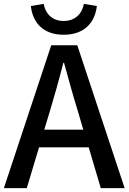

<svg xmlns="http://www.w3.org/2000/svg" viewBox="-20 -969 662 989"><path d="M412 -949C403 -899 368 -861 308 -861C248 -861 214 -899 205 -949L139 -938C148 -853 202 -790 308 -790C415 -790 469 -853 479 -938ZM208 -301 238 -400C262 -480 285 -561 306 -645H310C333 -562 355 -480 380 -400L409 -301ZM499 0H622L378 -736H244L0 0H118L181 -210H437Z"/></svg>

Font: Noto Sans Japanese Medium
Style: Regular
Weight: 500
Designer: Ryoko NISHIZUKA (kana & ideographs); Paul D. Hunt (Latin, Greek & Cyrillic); Wenlong ZHANG (bopomofo); Sandoll Communica
Foundry: Adobe Systems Incorporated
Version: Version 1.000;PS 1;hotconv 1.0.78;makeotf.lib2.5.61930